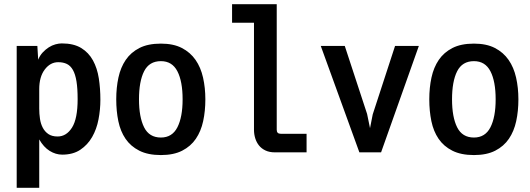

<svg xmlns="http://www.w3.org/2000/svg" viewBox="-20 -746 2540 920"><path d="M168 -225Q168 -201 171.5 -177Q175 -153 185 -134Q195 -115 212 -103.5Q229 -92 256 -92Q298 -92 325 -134.5Q352 -177 352 -271Q352 -322 346.5 -356Q341 -390 329.5 -410.5Q318 -431 300.5 -439.5Q283 -448 259 -448Q221 -448 194.5 -413Q168 -378 168 -319ZM278 -5Q247 -5 218 -23Q189 -41 168 -78V154H60V-526H159L163 -460Q171 -480 184.5 -494.5Q198 -509 213.5 -519Q229 -529 245.5 -533.5Q262 -538 276 -538Q333 -538 369 -516Q405 -494 425.5 -456.5Q446 -419 453.5 -370.5Q461 -322 461 -268Q461 -221 452 -174Q443 -127 421.5 -89.5Q400 -52 365 -28.5Q330 -5 278 -5Z M751 -3Q689 -3 647.5 -24Q606 -45 581.5 -81Q557 -117 547 -165.5Q537 -214 537 -270Q537 -326 547.5 -374.5Q558 -423 582.5 -459Q607 -495 648 -516Q689 -537 751 -537Q811 -537 851.5 -516Q892 -495 917 -459Q942 -423 953 -374Q964 -325 964 -270Q964 -214 953.5 -165.5Q943 -117 918.5 -81Q894 -45 853 -24Q812 -3 751 -3ZM751 -87Q805 -87 830 -136Q855 -185 855 -270Q855 -356 830 -404.5Q805 -453 751 -453Q695 -453 670.5 -404.5Q646 -356 646 -270Q646 -185 670.5 -136Q695 -87 751 -87Z M1306 -726V-124Q1306 -105 1325 -105H1449V-16H1297Q1271 -16 1252 -25Q1233 -34 1221 -49Q1209 -64 1203 -83.5Q1197 -103 1197 -124V-637H1092V-726Z M1632 -526 1739 -200 1753 -132 1766 -198 1873 -526H1987L1806 -16H1702L1517 -526Z M2251 -3Q2189 -3 2147.5 -24Q2106 -45 2081.5 -81Q2057 -117 2047 -165.5Q2037 -214 2037 -270Q2037 -326 2047.5 -374.5Q2058 -423 2082.5 -459Q2107 -495 2148 -516Q2189 -537 2251 -537Q2311 -537 2351.5 -516Q2392 -495 2417 -459Q2442 -423 2453 -374Q2464 -325 2464 -270Q2464 -214 2453.5 -165.5Q2443 -117 2418.5 -81Q2394 -45 2353 -24Q2312 -3 2251 -3ZM2251 -87Q2305 -87 2330 -136Q2355 -185 2355 -270Q2355 -356 2330 -404.5Q2305 -453 2251 -453Q2195 -453 2170.5 -404.5Q2146 -356 2146 -270Q2146 -185 2170.5 -136Q2195 -87 2251 -87Z"/></svg>

Font: D2Coding
Style: Bold
Weight: 700
Monospace: yes
Designer: Yong-Rak Park; Jeong-Hwan Yoon; Sang-Min Lee;
Foundry: NHN Corporation
Version: Version 1.3.2; Build 20180524